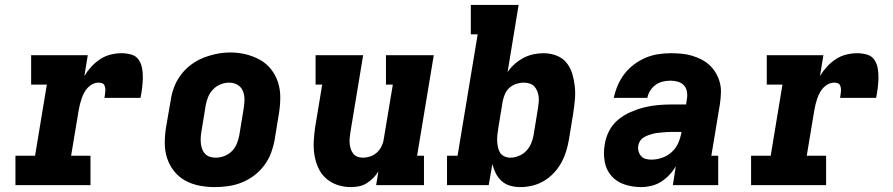

<svg xmlns="http://www.w3.org/2000/svg" viewBox="-20 -755 3640 783"><path d="M43 0V-120H123L171 -410H107V-530H338L324 -445Q336 -465 352.5 -483Q369 -501 389 -514Q409 -527 431.5 -532.5Q454 -538 476 -538Q496 -538 515.5 -532.5Q535 -527 545.5 -511.5Q556 -496 559.5 -476.5Q563 -457 562.5 -436.5Q562 -416 559.5 -396Q557 -376 553 -356H406Q407 -363 408 -369.5Q409 -376 409.5 -383Q410 -390 409 -396.5Q408 -403 405 -408.5Q402 -414 395.5 -416Q389 -418 382 -418Q370 -418 358.5 -412.5Q347 -407 338 -397.5Q329 -388 323 -376.5Q317 -365 313 -353.5Q309 -342 306 -330Q303 -318 301 -306L270 -120H349V0Z M856 8Q824 8 793 2Q762 -4 735.5 -18.5Q709 -33 690 -57Q671 -81 661.5 -110Q652 -139 652 -171Q652 -203 657 -235L676 -345Q680 -373 690 -399.5Q700 -426 717.5 -449.5Q735 -473 759 -491Q783 -509 810 -519.5Q837 -530 864.5 -535.5Q892 -541 920 -541Q952 -541 982.5 -533.5Q1013 -526 1039.5 -511.5Q1066 -497 1085 -473Q1104 -449 1113.5 -420Q1123 -391 1123 -359Q1123 -327 1118 -295L1100 -185Q1095 -157 1085 -130.5Q1075 -104 1057.5 -80.5Q1040 -57 1016 -39Q992 -21 965.5 -10.5Q939 0 911 4Q883 8 856 8ZM859 -112Q877 -112 894.5 -118.5Q912 -125 925.5 -138.5Q939 -152 946 -169.5Q953 -187 956 -204L974 -314Q977 -333 977 -351Q977 -369 970 -385Q963 -401 948 -409.5Q933 -418 914 -418Q897 -418 879.5 -411Q862 -404 849 -390.5Q836 -377 829 -360Q822 -343 819 -326L801 -216Q799 -204 798.5 -191.5Q798 -179 799.5 -167.5Q801 -156 805 -145.5Q809 -135 817 -127Q825 -119 836 -115.5Q847 -112 859 -112Z M1410 8Q1382 8 1355.5 -1Q1329 -10 1309 -28Q1289 -46 1278 -70.5Q1267 -95 1262.5 -122Q1258 -149 1259.5 -178Q1261 -207 1265 -235L1294 -410H1267V-530H1461L1409 -216Q1407 -204 1406 -192.5Q1405 -181 1406 -169.5Q1407 -158 1410.5 -147.5Q1414 -137 1420.5 -128.5Q1427 -120 1437.5 -116Q1448 -112 1460 -112Q1475 -112 1490 -117Q1505 -122 1517 -133Q1529 -144 1536 -158.5Q1543 -173 1545 -188L1582 -410H1554V-530H1749L1681 -120H1709V0H1514L1523 -56Q1514 -41 1501.5 -28.5Q1489 -16 1474 -7Q1459 2 1442.5 5Q1426 8 1410 8Z M2103 8Q2081 8 2061 2.5Q2041 -3 2026 -16.5Q2011 -30 2002 -48Q1993 -66 1988 -86L1973 0H1803V-120H1846L1928 -615H1900V-735H2095L2050 -461Q2062 -479 2079 -494Q2096 -509 2115 -519Q2134 -529 2155 -533.5Q2176 -538 2197 -538Q2224 -538 2249 -528.5Q2274 -519 2290 -499.5Q2306 -480 2313.5 -455Q2321 -430 2324 -403.5Q2327 -377 2324.5 -349.5Q2322 -322 2318 -295L2300 -185Q2296 -161 2288.5 -137Q2281 -113 2268.5 -90.5Q2256 -68 2238 -49Q2220 -30 2198 -17Q2176 -4 2151.5 2Q2127 8 2103 8ZM2061 -112Q2078 -112 2095.5 -119Q2113 -126 2126 -139.5Q2139 -153 2146 -170Q2153 -187 2156 -204L2174 -314Q2176 -326 2177 -338.5Q2178 -351 2176.5 -362.5Q2175 -374 2170.5 -384.5Q2166 -395 2158.5 -403Q2151 -411 2139.5 -414.5Q2128 -418 2116 -418Q2101 -418 2085.5 -413Q2070 -408 2058 -397.5Q2046 -387 2039.5 -372Q2033 -357 2030 -342L2012 -232Q2010 -219 2008.5 -206Q2007 -193 2007.5 -180.5Q2008 -168 2010.5 -155.5Q2013 -143 2019 -133Q2025 -123 2036.5 -117.5Q2048 -112 2061 -112Z M2595 8Q2560 8 2527.5 -2.5Q2495 -13 2473.5 -37.5Q2452 -62 2446 -96Q2440 -130 2446 -165Q2450 -193 2463.5 -220Q2477 -247 2500.5 -266.5Q2524 -286 2551.5 -298Q2579 -310 2607 -317Q2635 -324 2663.5 -326.5Q2692 -329 2720 -329H2778L2781 -350Q2784 -365 2781.5 -380.5Q2779 -396 2769.5 -406.5Q2760 -417 2745.5 -421.5Q2731 -426 2715 -426Q2700 -426 2684 -422.5Q2668 -419 2654.5 -409.5Q2641 -400 2632 -386Q2623 -372 2620 -356H2483Q2489 -383 2499.5 -407.5Q2510 -432 2526.5 -453.5Q2543 -475 2565.5 -492Q2588 -509 2613 -519.5Q2638 -530 2664 -534Q2690 -538 2715 -538Q2737 -538 2759 -536Q2781 -534 2801.5 -528Q2822 -522 2840.5 -512.5Q2859 -503 2874 -489Q2889 -475 2899.5 -457Q2910 -439 2915.5 -418.5Q2921 -398 2920 -375.5Q2919 -353 2916 -331L2881 -120H2909V0H2724L2736 -77Q2725 -58 2709.5 -41.5Q2694 -25 2675.5 -13.5Q2657 -2 2636 3Q2615 8 2595 8ZM2636 -104Q2658 -104 2680 -111.5Q2702 -119 2719.5 -135Q2737 -151 2746 -172Q2755 -193 2759 -215V-217H2720Q2710 -217 2700.5 -216.5Q2691 -216 2681.5 -215Q2672 -214 2662 -213Q2652 -212 2642.5 -209.5Q2633 -207 2623.5 -203.5Q2614 -200 2605 -194.5Q2596 -189 2590.5 -180.5Q2585 -172 2583 -162Q2581 -150 2584 -138.5Q2587 -127 2594.5 -118.5Q2602 -110 2613 -107Q2624 -104 2636 -104Z M3043 0V-120H3123L3171 -410H3107V-530H3338L3324 -445Q3336 -465 3352.5 -483Q3369 -501 3389 -514Q3409 -527 3431.5 -532.5Q3454 -538 3476 -538Q3496 -538 3515.5 -532.5Q3535 -527 3545.5 -511.5Q3556 -496 3559.5 -476.5Q3563 -457 3562.5 -436.5Q3562 -416 3559.5 -396Q3557 -376 3553 -356H3406Q3407 -363 3408 -369.5Q3409 -376 3409.5 -383Q3410 -390 3409 -396.5Q3408 -403 3405 -408.5Q3402 -414 3395.5 -416Q3389 -418 3382 -418Q3370 -418 3358.5 -412.5Q3347 -407 3338 -397.5Q3329 -388 3323 -376.5Q3317 -365 3313 -353.5Q3309 -342 3306 -330Q3303 -318 3301 -306L3270 -120H3349V0Z"/></svg>

Font: Iosevka Slab HvExObl
Style: Regular
Weight: 900
Width: 7
Italic angle: -9°
Monospace: yes
Designer: Belleve Invis
Foundry: Belleve Invis
Version: Version 11.1.1; ttfautohint (v1.8.3)